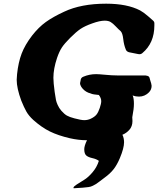

<svg xmlns="http://www.w3.org/2000/svg" viewBox="-20 -756 846 1027"><path d="M689.5 -246.1Q689.5 -245.1 691.4 -240.2Q693.4 -235.4 694.8 -225.1Q696.3 -214.8 696.3 -201.2Q696.3 -173.8 688.5 -134.8Q688.5 -133.8 688 -131.8Q687.5 -129.9 687.5 -127.9Q687.5 -126 688 -119.1Q688.5 -112.3 688.5 -108.4Q688.5 -80.1 671.9 -61.5Q656.2 -43.9 634.8 -35.2Q639.6 -25.4 641.6 -15.1Q643.6 -4.9 643.6 4.9Q643.6 36.1 621.1 89.8Q606.4 125 587.9 148.9Q569.3 172.9 538.1 195.3Q528.3 202.1 514.2 213.4Q500 224.6 494.1 228Q488.3 231.4 477.1 237.3Q465.8 243.2 453.6 244.6Q441.4 246.1 421.9 248Q402.3 250 374 251Q373 250 373 248Q373 242.2 390.1 231Q407.2 219.7 429.2 206.5Q451.2 193.4 474.6 166Q498 138.7 508.8 104.5Q496.1 94.7 474.1 89.8Q452.1 85 441.4 75.7Q430.7 66.4 430.7 42Q430.7 24.4 445.3 -5.9Q400.4 -5.9 353.5 -16.6Q291 -31.2 247.1 -52.7Q203.1 -74.2 158.2 -114.3Q133.8 -136.7 121.1 -159.2Q108.4 -181.6 93.8 -217.8Q69.3 -284.2 69.3 -329.1Q69.3 -337.9 71.3 -359.4Q78.1 -422.9 95.7 -469.2Q113.3 -515.6 151.4 -565.4Q186.5 -610.4 225.1 -638.2Q263.7 -666 323.2 -693.4Q414.1 -736.3 547.9 -736.3Q660.2 -736.3 729.5 -700.2Q749 -689.5 772.5 -668.9Q795.9 -648.4 796.9 -647.5Q805.7 -640.6 805.7 -631.8V-620.1Q805.7 -525.4 741.2 -471.7Q732.4 -463.9 718.8 -466.8L669.9 -476.6Q657.2 -480.5 653.3 -490.2Q642.6 -515.6 639.2 -547.4Q635.7 -579.1 625 -589.8Q615.2 -597.7 599.6 -614.3Q584 -630.9 571.8 -638.2Q559.6 -645.5 540 -645.5Q513.7 -645.5 473.6 -630.9Q434.6 -617.2 411.1 -601.6Q387.7 -585.9 354.5 -552.7Q325.2 -523.4 311 -502Q296.9 -480.5 285.2 -446.3Q265.6 -387.7 265.6 -339.8Q265.6 -314.5 272.5 -263.7Q277.3 -232.4 279.3 -221.7Q281.2 -210.9 288.6 -194.3Q295.9 -177.7 308.6 -163.1Q324.2 -145.5 337.9 -137.7Q351.6 -129.9 377.9 -123Q414.1 -113.3 430.7 -113.3Q449.2 -113.3 465.8 -121.1Q486.3 -130.9 496.1 -143.1Q505.9 -155.3 513.7 -178.7Q521.5 -202.1 521.5 -214.8Q521.5 -231.4 508.8 -248L492.2 -250Q474.6 -251 452.1 -260.3Q429.7 -269.5 415 -291Q408.2 -301.8 408.2 -311.5L411.1 -325.2Q412.1 -340.8 425.8 -345.7Q458 -359.4 494.1 -359.4Q507.8 -359.4 543.5 -356Q579.1 -352.5 605.5 -352.5H757.8Q771.5 -350.6 775.9 -346.7Q780.3 -342.8 782.2 -331.1Q791 -304.7 791 -296.9Q791 -276.4 776.4 -261.7Q753.9 -239.3 723.6 -239.3Q714.8 -239.3 706.5 -240.7Q698.2 -242.2 693.4 -244.1Z"/></svg>

Font: Essays1743
Style: BoldItalic
Weight: 700
Italic angle: -10°
Designer: Based on the typeface in a 1743 English translation of the essays of Montaigne.  PostScript/TrueType font designed by Jo
Version: Version 002.100